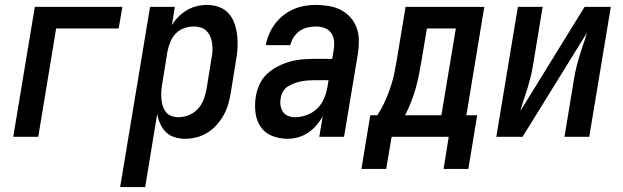

<svg xmlns="http://www.w3.org/2000/svg" viewBox="-20 -558 2540 783"><path d="M34 0 122 -530H479L464 -442H209L136 0Z M470 205 592 -530H693L681 -455Q692 -474 708 -490Q724 -506 743 -517Q762 -528 783 -533Q804 -538 825 -538Q851 -538 874.5 -529Q898 -520 913.5 -502Q929 -484 937 -460Q945 -436 947.5 -411.5Q950 -387 948.5 -360.5Q947 -334 942 -309L921 -179Q917 -155 910.5 -132.5Q904 -110 892 -88.5Q880 -67 863.5 -48.5Q847 -30 826 -17Q805 -4 781.5 2Q758 8 735 8Q713 8 692 1.5Q671 -5 656.5 -19.5Q642 -34 633.5 -53Q625 -72 621 -93L572 205ZM707 -80Q729 -80 750 -88.5Q771 -97 786.5 -113.5Q802 -130 810 -151Q818 -172 822 -193L843 -323Q846 -338 846.5 -353Q847 -368 845 -382Q843 -396 837.5 -409Q832 -422 822 -432Q812 -442 798 -446Q784 -450 770 -450Q750 -450 730.5 -443Q711 -436 696.5 -421Q682 -406 674.5 -387Q667 -368 663 -349L642 -219Q639 -203 638 -187.5Q637 -172 638 -157.5Q639 -143 643 -128.5Q647 -114 655.5 -102.5Q664 -91 678 -85.5Q692 -80 707 -80Z M1153 8Q1120 8 1090.5 -3.5Q1061 -15 1043.5 -40Q1026 -65 1022 -98Q1018 -131 1023 -163Q1027 -188 1038 -213Q1049 -238 1069 -256.5Q1089 -275 1113.5 -287.5Q1138 -300 1163.5 -307Q1189 -314 1214.5 -316Q1240 -318 1265 -318H1335L1341 -357Q1344 -375 1342 -393Q1340 -411 1330 -424.5Q1320 -438 1303 -444Q1286 -450 1268 -450Q1251 -450 1234 -446Q1217 -442 1202 -431.5Q1187 -421 1177.5 -406Q1168 -391 1164 -374H1064Q1068 -397 1077.5 -419Q1087 -441 1101.5 -460.5Q1116 -480 1135.5 -495.5Q1155 -511 1177 -520.5Q1199 -530 1222 -534Q1245 -538 1268 -538Q1294 -538 1320.5 -533.5Q1347 -529 1369 -518Q1391 -507 1408 -488.5Q1425 -470 1434 -446Q1443 -422 1443.5 -395.5Q1444 -369 1440 -342L1383 0H1282L1296 -83Q1285 -64 1270 -46.5Q1255 -29 1236 -16.5Q1217 -4 1195.5 2Q1174 8 1153 8ZM1183 -80Q1206 -80 1230 -88.5Q1254 -97 1272.5 -114.5Q1291 -132 1301 -155Q1311 -178 1315 -202L1320 -231H1265Q1251 -231 1237 -230Q1223 -229 1209.5 -226.5Q1196 -224 1182 -219Q1168 -214 1155.5 -206.5Q1143 -199 1135 -186Q1127 -173 1125 -159Q1122 -144 1124 -129Q1126 -114 1133.5 -102.5Q1141 -91 1154.5 -85.5Q1168 -80 1183 -80Z M1789 131 1810 0H1577L1555 131H1454L1490 -88H1519Q1537 -116 1550.5 -146Q1564 -176 1574 -206.5Q1584 -237 1590 -268.5Q1596 -300 1601 -331L1634 -530H1955L1882 -88H1926L1890 131ZM1632 -88H1780L1839 -442H1721L1700 -317Q1695 -288 1689.5 -258.5Q1684 -229 1676 -200.5Q1668 -172 1657 -143.5Q1646 -115 1632 -88Z M2004 0 2092 -530H2193L2158 -318Q2154 -291 2148.5 -264.5Q2143 -238 2135 -211Q2127 -184 2118 -158Q2109 -132 2102 -105L2364 -530H2471L2383 0H2282L2317 -212Q2321 -239 2326.5 -265.5Q2332 -292 2340 -319Q2348 -346 2357 -372Q2366 -398 2374 -425L2111 0Z"/></svg>

Font: Iosevka Curly Semibold Oblique
Style: Regular
Weight: 600
Italic angle: -9°
Monospace: yes
Designer: Belleve Invis
Foundry: Belleve Invis
Version: Version 11.1.0; ttfautohint (v1.8.3)